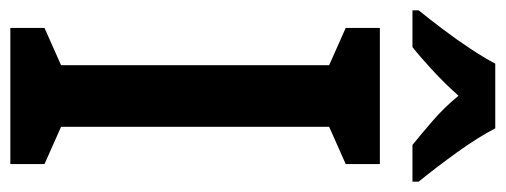

<svg xmlns="http://www.w3.org/2000/svg" viewBox="-327 -654 977 371"><g transform="rotate(90 161.5 -468.5)"><path d="M293 0H30V-66L102 -98V-616L30 -648V-714H293V-648L221 -616V-98L293 -66ZM224 -937Q241 -904 270.5 -863Q300 -822 327 -789V-777H256Q235 -794 209 -816.5Q183 -839 161 -866Q137 -839 111.5 -815.5Q86 -792 67 -777H-4V-789Q13 -810 33 -836.5Q53 -863 70.5 -889.5Q88 -916 99 -937Z"/></g></svg>

Font: Noto Sans Malayalam Condensed SemiBold
Style: Regular
Weight: 600
Width: 3
Designer: Jelle Bosma - Monotype Design Team
Foundry: Monotype Imaging Inc.
Version: Version 2.104; ttfautohint (v1.8.4.7-5d5b)